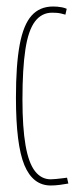

<svg xmlns="http://www.w3.org/2000/svg" viewBox="-20 -560 245 590"><path d="M29 -260Q29 -361 40.5 -422.5Q52 -484 77 -512Q102 -540 143 -540Q149 -540 156 -539.5Q163 -539 170.5 -537.5Q178 -536 185 -533L181 -515Q174 -517 167.5 -518.5Q161 -520 154.5 -520.5Q148 -521 140 -521Q108 -521 87.5 -494Q67 -467 58 -408Q49 -349 49 -254Q49 -168 58.5 -113.5Q68 -59 87.5 -34Q107 -9 136 -9Q143 -9 152 -10Q161 -11 170.5 -12Q180 -13 186 -14L190 4Q180 6 164.5 8Q149 10 136 10Q81 10 55 -52.5Q29 -115 29 -260Z"/></svg>

Font: Georama ExtraCondensed Thin
Style: Regular
Weight: 100
Width: 2
Designer: Jean-Baptiste Levee
Foundry: Production Type
Version: Version 1.001